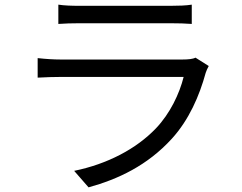

<svg xmlns="http://www.w3.org/2000/svg" viewBox="-20 -765 1040 826"><path d="M821 -517C810 -511 789 -509 766 -509H239C212 -509 178 -511 142 -515V-431C177 -433 215 -434 239 -434H770C752 -362 712 -277 651 -213C566 -124 441 -59 299 -30L361 41C488 6 614 -53 719 -168C793 -249 838 -353 865 -452C867 -459 873 -472 878 -481ZM231 -662C258 -664 290 -665 321 -665H713C747 -665 781 -664 805 -662V-745C781 -741 746 -740 714 -740H321C289 -740 257 -741 231 -745Z"/></svg>

Font: Noto Sans Mono CJK SC Regular
Style: Regular
Weight: 400
Designer: Ryoko NISHIZUKA (kana & ideographs); Paul D. Hunt (Latin, Greek & Cyrillic); Wenlong ZHANG (bopomofo); Sandoll Communica
Foundry: Adobe Systems Incorporated
Version: Version 1.005;PS 1.005;hotconv 1.0.96;makeotf.lib2.5.65012